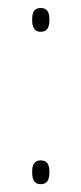

<svg xmlns="http://www.w3.org/2000/svg" viewBox="-20 -466 207 492"><path d="M84 6Q73.5 6 68 -1.2Q62.5 -8.5 62.5 -22.5V-27.5Q62.5 -41.5 68 -48.2Q73.5 -55 84 -55Q95.5 -55 101 -48.2Q106.5 -41.5 106.5 -27.5V-22.5Q106.5 -8.5 101 -1.2Q95.5 6 84 6ZM84 -384.5Q73.5 -384.5 68 -391.8Q62.5 -399 62.5 -413V-418Q62.5 -432 68 -438.8Q73.5 -445.5 84 -445.5Q95.5 -445.5 101 -438.8Q106.5 -432 106.5 -418V-413Q106.5 -399 101 -391.8Q95.5 -384.5 84 -384.5Z"/></svg>

Font: Anek Odia Medium Thin
Style: Regular
Weight: 250
Version: Version 1.003